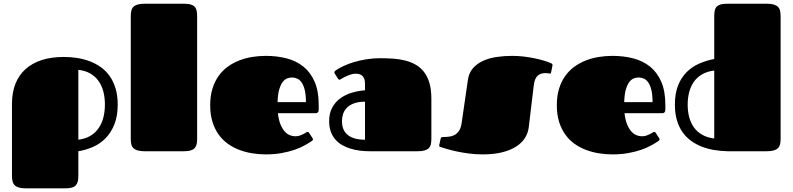

<svg xmlns="http://www.w3.org/2000/svg" viewBox="-20 -820 4297 1041"><path d="M325.2 -511.2Q361.3 -511.2 397 -505.9Q432.6 -500.5 465.3 -488.3Q498 -476.1 525.9 -456.5Q553.7 -437 574.2 -408.2Q594.7 -379.4 606.4 -341.1Q618.2 -302.7 618.2 -252.9Q618.2 -191.4 600.6 -146.7Q583 -102.1 553.7 -71.8Q524.4 -41.5 485.8 -24.2Q447.3 -6.8 404.8 0V132.8Q404.8 150.4 401.9 163.1Q398.9 175.8 391.4 184.3Q383.8 192.9 369.9 197Q356 201.2 334 201.2H120.1Q96.7 201.2 82 196.8Q67.4 192.4 59.1 183.8Q50.8 175.3 47.9 162.6Q44.9 149.9 44.9 132.8V-257.8Q44.9 -318.4 63.7 -365.7Q82.5 -413.1 118.4 -445.3Q154.3 -477.5 206.3 -494.4Q258.3 -511.2 325.2 -511.2ZM548.8 -253.4Q548.8 -291 540.5 -323.2Q532.2 -355.5 514.6 -380.4Q497.1 -405.3 470 -421.1Q442.9 -437 404.8 -441.4V-62.5Q442.9 -67.4 470 -83.5Q497.1 -99.6 514.6 -125Q532.2 -150.4 540.5 -183.1Q548.8 -215.8 548.8 -253.4Z M689 -731.9Q689 -748.5 691.9 -761.5Q694.8 -774.4 703.1 -782.7Q711.4 -791 726.1 -795.4Q740.7 -799.8 764.2 -799.8H978Q1000.5 -799.8 1014.2 -795.7Q1027.8 -791.5 1035.6 -783.2Q1043.5 -774.9 1046.1 -762.2Q1048.8 -749.5 1048.8 -732.4V-66.9Q1048.8 -50.3 1045.9 -37.8Q1043 -25.4 1035.2 -16.8Q1027.3 -8.3 1013.4 -4.2Q999.5 0 977.1 0H764.2Q740.7 0 726.1 -4.4Q711.4 -8.8 703.1 -17.1Q694.8 -25.4 691.9 -38.1Q689 -50.8 689 -67.9Z M1581.1 -81.1Q1594.2 -81.1 1605 -84.7Q1615.7 -88.4 1624.3 -92.8Q1632.8 -97.2 1638.4 -100.8Q1644 -104.5 1647 -104.5Q1651.4 -104.5 1653.1 -103Q1654.8 -101.6 1657.2 -97.7L1674.3 -71.3Q1676.8 -67.4 1676.8 -64.5Q1676.8 -61 1674.8 -59.1Q1672.9 -57.1 1670.9 -55.7Q1654.8 -44.4 1631.3 -31.5Q1607.9 -18.6 1576.9 -7.8Q1545.9 2.9 1506.8 10Q1467.8 17.1 1420.9 17.1Q1384.3 17.1 1347.7 11.2Q1311 5.4 1277.6 -7.3Q1244.1 -20 1215.3 -40.5Q1186.5 -61 1165.3 -90.8Q1144 -120.6 1131.8 -159.9Q1119.6 -199.2 1119.6 -250Q1119.6 -299.8 1131.8 -339.1Q1144 -378.4 1165.3 -408.2Q1186.5 -438 1215.3 -458.7Q1244.1 -479.5 1277.6 -492.4Q1311 -505.4 1347.7 -511.2Q1384.3 -517.1 1420.9 -517.1Q1481.9 -517.1 1534.4 -503.4Q1586.9 -489.7 1625.5 -458.5Q1664.1 -427.2 1686 -376.5Q1708 -325.7 1708 -252V-224.6Q1708 -215.8 1703.6 -210.9Q1699.2 -206.1 1689 -206.1H1486.8Q1490.7 -169.9 1500.7 -145.8Q1510.7 -121.6 1523.7 -107.2Q1536.6 -92.8 1551.8 -86.9Q1566.9 -81.1 1581.1 -81.1ZM1638.7 -266.1Q1638.7 -305.2 1632.6 -330.8Q1626.5 -356.4 1616.2 -371.8Q1606 -387.2 1592 -393.6Q1578.1 -399.9 1563 -399.9Q1551.8 -399.9 1538.6 -395.5Q1525.4 -391.1 1513.9 -377Q1502.4 -362.8 1494.4 -336.4Q1486.3 -310.1 1484.9 -266.1Z M1982.9 0Q1956.5 0 1929.9 -3.4Q1903.3 -6.8 1879.2 -14.4Q1855 -22 1834 -34.2Q1813 -46.4 1797.6 -64.5Q1782.2 -82.5 1773.4 -106.9Q1764.6 -131.3 1764.6 -163.1Q1764.6 -205.6 1780.8 -235.8Q1796.9 -266.1 1824 -286.1Q1851.1 -306.2 1886.2 -316.9Q1921.4 -327.6 1959 -330.6V-364.3Q1959 -383.3 1954.1 -394.5Q1949.2 -405.8 1941.7 -411.4Q1934.1 -417 1925 -418.7Q1916 -420.4 1907.7 -420.4Q1897.9 -420.4 1887 -417.5Q1876 -414.6 1865.7 -410.4Q1855.5 -406.2 1846.2 -401.4Q1836.9 -396.5 1830.6 -392.6Q1827.6 -390.6 1825.2 -389.2Q1822.8 -387.7 1820.3 -387.7Q1815.9 -387.7 1812 -394L1795.4 -420.4Q1793 -423.8 1793 -427.7Q1793 -431.6 1796.1 -434.6Q1799.3 -437.5 1802.2 -439.5Q1818.4 -450.7 1843.3 -462.4Q1868.2 -474.1 1899.2 -483.4Q1930.2 -492.7 1966.3 -498.5Q2002.4 -504.4 2041 -504.4Q2077.6 -504.4 2112.5 -502Q2147.5 -499.5 2178.5 -491.5Q2209.5 -483.4 2235.1 -468.5Q2260.7 -453.6 2279.5 -429.2Q2298.3 -404.8 2308.6 -369.1Q2318.8 -333.5 2318.8 -283.7V-65.9Q2318.8 -49.8 2315.9 -37.4Q2313 -24.9 2304.7 -16.6Q2296.4 -8.3 2281.7 -4.2Q2267.1 0 2243.7 0ZM1959 -268.6Q1923.8 -268.6 1899.9 -259.8Q1876 -251 1861.3 -236.3Q1846.7 -221.7 1840.3 -202.4Q1834 -183.1 1834 -162.6Q1834 -142.1 1840.3 -123.8Q1846.7 -105.5 1861.3 -91.8Q1876 -78.1 1899.9 -70.3Q1923.8 -62.5 1959 -62.5Z M2756.8 -517.1Q2788.1 -517.1 2819.3 -513.4Q2850.6 -509.8 2878.7 -503.9Q2906.7 -498 2929.9 -491Q2953.1 -483.9 2967.8 -477.1Q2970.2 -476.1 2972.9 -474.1Q2975.6 -472.2 2975.6 -466.8Q2975.6 -465.3 2975.1 -462.9Q2974.6 -460.4 2974.1 -458L2968.3 -429.2Q2967.3 -423.3 2965.6 -422.1Q2963.9 -420.9 2962.4 -420.9Q2960 -420.9 2953.1 -422.4Q2946.3 -423.8 2938.5 -423.8Q2910.6 -423.8 2894.5 -408.9Q2878.4 -394 2874 -356.9L2846.7 -128.9Q2842.8 -98.6 2826.4 -72.3Q2810.1 -45.9 2779.3 -25.9Q2748.5 -5.9 2703.4 5.6Q2658.2 17.1 2597.7 17.1Q2559.6 17.1 2523.4 12.5Q2487.3 7.8 2456.8 1.2Q2426.3 -5.4 2403.6 -12Q2380.9 -18.6 2369.6 -22.5Q2365.7 -23.4 2363.5 -25.1Q2361.3 -26.9 2361.3 -30.8Q2361.3 -32.7 2361.8 -35.2Q2362.3 -37.6 2363.3 -41L2369.1 -68.4Q2370.1 -72.3 2372.6 -74.7Q2375 -77.1 2381.3 -77.1Q2397.5 -77.1 2413.8 -78.9Q2430.2 -80.6 2444.1 -87.9Q2458 -95.2 2468.5 -110.4Q2479 -125.5 2482.9 -152.8L2517.1 -388.2Q2522.5 -425.3 2544.4 -450.2Q2566.4 -475.1 2598.9 -490Q2631.3 -504.9 2672.4 -511Q2713.4 -517.1 2756.8 -517.1Z M3460.4 -81.1Q3473.6 -81.1 3484.4 -84.7Q3495.1 -88.4 3503.7 -92.8Q3512.2 -97.2 3517.8 -100.8Q3523.4 -104.5 3526.4 -104.5Q3530.8 -104.5 3532.5 -103Q3534.2 -101.6 3536.6 -97.7L3553.7 -71.3Q3556.2 -67.4 3556.2 -64.5Q3556.2 -61 3554.2 -59.1Q3552.2 -57.1 3550.3 -55.7Q3534.2 -44.4 3510.7 -31.5Q3487.3 -18.6 3456.3 -7.8Q3425.3 2.9 3386.2 10Q3347.2 17.1 3300.3 17.1Q3263.7 17.1 3227.1 11.2Q3190.4 5.4 3157 -7.3Q3123.5 -20 3094.7 -40.5Q3065.9 -61 3044.7 -90.8Q3023.4 -120.6 3011.2 -159.9Q2999 -199.2 2999 -250Q2999 -299.8 3011.2 -339.1Q3023.4 -378.4 3044.7 -408.2Q3065.9 -438 3094.7 -458.7Q3123.5 -479.5 3157 -492.4Q3190.4 -505.4 3227.1 -511.2Q3263.7 -517.1 3300.3 -517.1Q3361.3 -517.1 3413.8 -503.4Q3466.3 -489.7 3504.9 -458.5Q3543.5 -427.2 3565.4 -376.5Q3587.4 -325.7 3587.4 -252V-224.6Q3587.4 -215.8 3583 -210.9Q3578.6 -206.1 3568.4 -206.1H3366.2Q3370.1 -169.9 3380.1 -145.8Q3390.1 -121.6 3403.1 -107.2Q3416 -92.8 3431.2 -86.9Q3446.3 -81.1 3460.4 -81.1ZM3518.1 -266.1Q3518.1 -305.2 3512 -330.8Q3505.9 -356.4 3495.6 -371.8Q3485.4 -387.2 3471.4 -393.6Q3457.5 -399.9 3442.4 -399.9Q3431.2 -399.9 3418 -395.5Q3404.8 -391.1 3393.3 -377Q3381.8 -362.8 3373.8 -336.4Q3365.7 -310.1 3364.3 -266.1Z M4212.4 -67.9Q4212.4 -50.8 4209.5 -38.1Q4206.5 -25.4 4198.2 -17.1Q4189.9 -8.8 4175.3 -4.4Q4160.6 0 4137.2 0H3923.8Q3888.2 -1 3853.3 -6.6Q3818.4 -12.2 3786.9 -24.2Q3755.4 -36.1 3728.3 -55.4Q3701.2 -74.7 3681.4 -102.3Q3661.6 -129.9 3650.4 -167.2Q3639.2 -204.6 3639.2 -252.9Q3639.2 -313 3656.2 -356.2Q3673.3 -399.4 3702.6 -428.7Q3731.9 -458 3770.8 -475.1Q3809.6 -492.2 3852.5 -500V-731.4Q3852.5 -748.5 3855 -761.5Q3857.4 -774.4 3865.2 -783Q3873 -791.5 3886.7 -795.7Q3900.4 -799.8 3923.3 -799.8H4137.2Q4160.6 -799.8 4175.3 -795.4Q4189.9 -791 4198.2 -782.7Q4206.5 -774.4 4209.5 -761.5Q4212.4 -748.5 4212.4 -731.9ZM3708.5 -252.4Q3708.5 -216.3 3716.8 -184.8Q3725.1 -153.3 3742.4 -129.2Q3759.8 -105 3787.1 -89.4Q3814.5 -73.7 3852.5 -69.3V-437.5Q3814.5 -433.1 3787.1 -417.2Q3759.8 -401.4 3742.4 -377Q3725.1 -352.5 3716.8 -320.8Q3708.5 -289.1 3708.5 -252.4Z"/></svg>

Font: Fascinate Cyrillic
Style: Regular
Weight: 900
Designer: Denis Ignatov
Foundry: Astigmatic (AOETI)
Version: Version 1.00 November 30, 2018, initial release